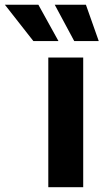

<svg xmlns="http://www.w3.org/2000/svg" viewBox="-141 -783 433 803"><path d="M61 0V-542.5H207V0ZM169.4 -611.3 87.9 -763.2H218.3L272 -611.3ZM-1.5 -611.3 -120.6 -763.2H19.5L103.5 -611.3Z"/></svg>

Font: Inter 16pt
Style: Bold
Weight: 700
Version: Version 4.001;git-66647c0bb